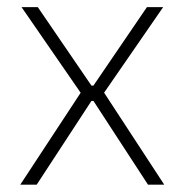

<svg xmlns="http://www.w3.org/2000/svg" viewBox="-20 -506 506 526"><path d="M80.5 0H35.5L205 -258V-246L39 -486.5H83.5L230.5 -271.5H236L382.5 -486.5H427L261 -246V-258.5L430 0H385.5L236 -229.5H230.5Z"/></svg>

Font: Anek Kannada ExtraLight
Style: Regular
Weight: 250
Version: Version 1.003